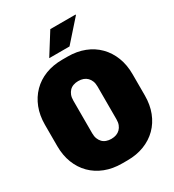

<svg xmlns="http://www.w3.org/2000/svg" viewBox="-211 -1004 1023 1131"><g transform="rotate(-30 300.0 -438.5)"><path d="M282 10Q219 10 167.5 -10Q116 -30 79 -67Q42 -104 22 -155.5Q2 -207 2 -270V-415Q2 -478 22 -529.5Q42 -581 79 -618.5Q116 -656 167.5 -676Q219 -696 282 -696H318Q381 -696 432.5 -676Q484 -656 521 -618.5Q558 -581 578 -529.5Q598 -478 598 -415V-270Q598 -207 578 -155.5Q558 -104 521 -67Q484 -30 432.5 -10Q381 10 318 10ZM300 -147Q319 -147 334 -152.5Q349 -158 360 -169Q371 -180 377 -195.5Q383 -211 383 -232V-455Q383 -476 377 -491.5Q371 -507 360 -518Q349 -529 334 -534.5Q319 -540 300 -540Q282 -540 266.5 -534.5Q251 -529 240.5 -518Q230 -507 224 -491.5Q218 -476 218 -455V-232Q218 -211 224 -195.5Q230 -180 240.5 -169Q251 -158 266.5 -152.5Q282 -147 300 -147ZM220 -742 311 -887H482L484 -884L358 -742Z"/></g></svg>

Font: Chivo Mono Black
Style: Regular
Weight: 900
Designer: Hector Gatti
Foundry: Omnibus-Type
Version: Version 1.008